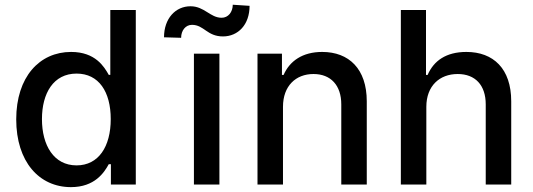

<svg xmlns="http://www.w3.org/2000/svg" viewBox="-20 -769 2221 800"><path d="M275.6 10.7C375 10.7 414.1 -50.1 433.2 -84.9H442.1V0H545.8V-727.3H439.6V-457H433.2C414.1 -490.8 377.8 -552.6 276.3 -552.6C144.5 -552.6 47.6 -448.5 47.6 -271.7C47.6 -95.2 143.1 10.7 275.6 10.7ZM154.8 -272.7C154.8 -381 203.1 -462.4 299 -462.4C391.7 -462.4 441.4 -386.7 441.4 -272.7C441.4 -158 390.6 -79.9 299 -79.9C204.2 -79.9 154.8 -163.4 154.8 -272.7Z M788 0H894.2V-545.5H788ZM663.4 -613.6 734.7 -611.5C734.7 -642.4 753.6 -665.5 779.8 -665.5C830.3 -665.5 842.3 -617.2 909.4 -617.2C971.6 -617.5 1019.9 -665.5 1019.9 -744.7L949.9 -749.3C949.6 -718.4 930.8 -695 903.4 -695C855.8 -695 831.7 -742.9 773.8 -742.9C711.3 -742.9 663.4 -692.1 663.4 -613.6Z M1159.1 -323.9C1159.1 -410.9 1212.4 -460.6 1286.2 -460.6C1358.3 -460.6 1402 -413.4 1402 -334.2V0H1508.2V-346.9C1508.2 -481.9 1433.9 -552.6 1322.4 -552.6C1240.4 -552.6 1186.8 -514.6 1161.6 -456.7H1154.8V-545.5H1052.9V0H1159.1Z M1756.4 -323.9C1756.4 -410.9 1811.4 -460.6 1887.1 -460.6C1960.2 -460.6 2003.9 -414.1 2003.9 -334.2V0H2110.1V-346.9C2110.1 -483 2035.5 -552.6 1923.3 -552.6C1838.4 -552.6 1787.3 -515.6 1761.7 -456.7H1755V-727.3H1650.2V0H1756.4Z"/></svg>

Font: Magic Ui Pro Medium
Style: Regular
Weight: 500
Designer: Stefan Endress, Andreas Faust
Version: Version 1.000;FEAKit 1.0